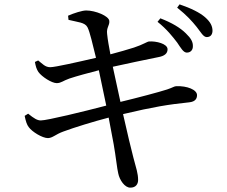

<svg xmlns="http://www.w3.org/2000/svg" viewBox="-20 -812 1040 880"><path d="M792 -617C809 -592 820 -572 835 -571C852 -570 864 -582 864 -599C865 -619 856 -636 832 -659C806 -685 767 -708 715 -728L702 -712C745 -678 772 -643 792 -617ZM881 -689C901 -664 911 -643 927 -642C944 -642 953 -652 954 -670C954 -692 945 -711 920 -733C896 -754 856 -774 803 -792L792 -777C837 -741 860 -715 881 -689ZM93 -281C98 -257 103 -240 112 -229C127 -208 174 -179 200 -179C222 -180 234 -196 270 -209C321 -228 409 -255 478 -273L501 -151C511 -95 517 -35 522 -17C528 13 552 49 578 48C603 48 613 31 613 13C613 -17 604 -42 591 -91C581 -129 564 -200 544 -289C683 -322 751 -333 847 -343C877 -346 883 -362 883 -376C883 -401 837 -419 788 -417C779 -417 773 -411 746 -402C709 -390 611 -364 532 -345L497 -506C557 -519 648 -539 705 -550C734 -555 748 -567 748 -586C748 -612 695 -624 664 -622C655 -622 637 -608 594 -594C563 -584 527 -574 486 -563C479 -601 474 -627 471 -656C467 -686 483 -695 481 -716C479 -739 417 -764 375 -764C357 -764 319 -752 292 -740L294 -721C337 -710 369 -710 381 -687C392 -666 405 -607 420 -547C338 -528 233 -504 210 -504C187 -504 174 -520 155 -535L140 -528C144 -507 147 -496 156 -482C172 -460 217 -431 240 -431C260 -431 269 -442 298 -452C334 -464 383 -477 433 -490L467 -328C364 -301 196 -260 167 -260C151 -260 136 -269 109 -291Z"/></svg>

Font: Noto Serif HK Medium
Style: Regular
Weight: 500
Designer: Ryoko NISHIZUKA 西塚涼子 (kana & ideographs); Frank Grießhammer (Latin, Greek & Cyrillic); Wenlong ZHANG 张文龙 (bopomofo); San
Foundry: Adobe
Version: Version 2.001;hotconv 1.1.0;makeotfexe 2.6.0